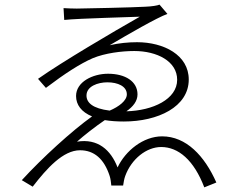

<svg xmlns="http://www.w3.org/2000/svg" viewBox="-20 -776 1040 828"><path d="M353 -364C353 -404 402 -421 443 -421C488 -421 527 -404 527 -369C527 -342 493 -316 453 -299C380 -308 353 -333 353 -364ZM668 -756C659 -752 634 -748 606 -747C559 -744 334 -739 311 -739C292 -739 271 -740 254 -741L257 -690C324 -697 545 -702 583 -704C465 -637 249 -510 144 -436L178 -397C260 -459 325 -501 380 -525C433 -547 505 -556 559 -556C657 -556 744 -512 744 -432C744 -348 639 -299 525 -296C554 -316 573 -340 573 -369C573 -425 520 -458 446 -458C380 -458 308 -423 308 -362C308 -324 331 -293 377 -274C289 -211 163 -96 74 1L121 29C182 -50 252 -128 325 -128C386 -128 429 -91 453 -17C457 -5 459 13 460 24H511C513 13 515 -4 520 -17C547 -91 612 -142 675 -142C749 -142 816 -86 861 32L913 11C862 -104 783 -188 679 -188C598 -188 521 -126 487 -54C458 -129 402 -180 312 -165C341 -191 392 -231 432 -258C456 -254 483 -252 514 -252C661 -252 794 -315 794 -433C794 -539 686 -594 571 -594C533 -594 493 -590 453 -581C531 -627 657 -700 702 -716Z"/></svg>

Font: Noto Sans T Chinese Light
Style: Regular
Weight: 300
Designer: Ryoko NISHIZUKA (kana & ideographs); Paul D. Hunt (Latin, Greek & Cyrillic); Wenlong ZHANG (bopomofo); Sandoll Communica
Foundry: Adobe Systems Incorporated
Version: Version 1.000;PS 1;hotconv 1.0.78;makeotf.lib2.5.61930